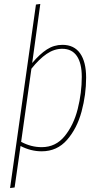

<svg xmlns="http://www.w3.org/2000/svg" viewBox="-20 -756 505 972"><path d="M416 -363Q416 -277 393 -191.5Q370 -106 319.5 -48Q269 10 191 10Q136 10 84 -17L54 193L31 196L162 -733L184 -736L143 -437Q181 -482 217 -505.5Q253 -529 296 -529Q355 -529 385.5 -486Q416 -443 416 -363ZM394 -367Q394 -436 369 -472.5Q344 -509 295 -509Q254 -509 216 -483Q178 -457 139 -408L87 -38Q137 -11 191 -11Q262 -11 307.5 -67Q353 -123 373.5 -204.5Q394 -286 394 -367Z"/></svg>

Font: Fira Sans Extra Condensed Thin
Style: Italic
Weight: 250
Width: 3
Italic angle: -8°
Designer: Carrois Corporate & Edenspiekermann AG
Foundry: Carrois Corporate GbR & Edenspiekermann AG
Version: Version 4.203